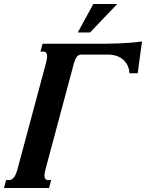

<svg xmlns="http://www.w3.org/2000/svg" viewBox="-36 -933 725 953"><path d="M189.5 -91.3Q187.5 -84 186 -76.7Q184.6 -69.3 184.6 -62.5Q184.6 -52.7 188.5 -45.9Q192.4 -39.1 203.1 -39.1H217.8L207.5 0H-16.1L-5.9 -39.1H8.3Q17.1 -39.1 23.9 -43.9Q30.8 -48.8 35.9 -56.4Q41 -64 44.4 -73.2Q47.9 -82.5 50.3 -91.3L193.4 -624.5Q195.3 -631.3 196.5 -638.7Q197.8 -646 197.8 -652.8Q197.8 -663.1 193.8 -669.9Q189.9 -676.8 179.2 -676.8H164.6L175.3 -715.8H443.4Q463.9 -715.8 492.7 -716.1Q521.5 -716.3 552.5 -717.5Q583.5 -718.8 614.3 -721.2Q645 -723.6 668.9 -727.5L647.5 -569.3H606.4Q605 -594.2 595.2 -611.8Q585.4 -629.4 570.6 -640.6Q555.7 -651.9 537.8 -657Q520 -662.1 502.9 -662.1H369.6Q352.1 -662.1 344 -649.7Q335.9 -637.2 331.1 -619.6ZM427.2 -913.1H545.9L411.1 -772H350.1Z"/></svg>

Font: Arian AMU Serif
Style: Bold Italic
Weight: 700
Italic angle: -15°
Designer: Ruben Hakobyan (Tarumian)
Foundry: Ruben Hakobyan (Tarumian)
Version: Version 1.002